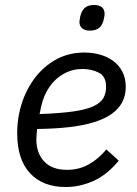

<svg xmlns="http://www.w3.org/2000/svg" viewBox="-20 -739 551 771"><path d="M244 12Q152 12 100.5 -43.5Q49 -99 49 -204Q49 -224 51 -244.5Q53 -265 57 -284Q71 -352 107 -407.5Q143 -463 197 -495.5Q251 -528 319 -528Q352 -528 382 -519.5Q412 -511 435 -494Q458 -477 471.5 -451Q485 -425 485 -390Q485 -356 471 -329Q457 -302 429 -282Q401 -262 358 -248.5Q315 -235 258 -228.5Q201 -222 129 -221Q128 -211 127 -199Q126 -187 126 -179Q126 -124 157.5 -90.5Q189 -57 249 -57Q298 -57 337.5 -79.5Q377 -102 407 -139L457 -94Q409 -36 354.5 -12Q300 12 244 12ZM311 -462Q271 -462 236.5 -443Q202 -424 178.5 -390Q155 -356 145 -310L139 -281Q222 -284 274.5 -291.5Q327 -299 355.5 -312.5Q384 -326 395 -345Q406 -364 406 -391Q406 -432 377 -447Q348 -462 311 -462ZM341 -616Q322 -616 310.5 -625Q299 -634 299 -651Q299 -655 300 -659.5Q301 -664 302 -672Q307 -695 320 -707Q333 -719 358 -719Q378 -719 389 -710Q400 -701 400 -684Q400 -680 399.5 -675.5Q399 -671 397 -663Q393 -641 379.5 -628.5Q366 -616 341 -616Z"/></svg>

Font: IBM Plex Sans
Style: Italic
Weight: 400
Italic angle: -11.31°
Designer: Mike Abbink, Paul van der Laan, Pieter van Rosmalen
Foundry: Bold Monday
Version: Version 3.201